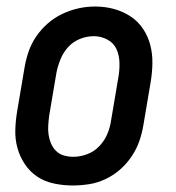

<svg xmlns="http://www.w3.org/2000/svg" viewBox="-20 -561 540 589"><path d="M203 8Q174 8 145.5 2Q117 -4 94.5 -19Q72 -34 56.5 -57Q41 -80 33.5 -107Q26 -134 27 -163.5Q28 -193 33 -222L55 -352Q59 -377 67.5 -402Q76 -427 91 -449Q106 -471 126.5 -489Q147 -507 171.5 -518.5Q196 -530 221 -535.5Q246 -541 272 -541Q302 -541 329.5 -533.5Q357 -526 380 -511Q403 -496 418.5 -473Q434 -450 441 -423Q448 -396 447.5 -366.5Q447 -337 442 -308L420 -178Q416 -153 407.5 -128.5Q399 -104 384 -81.5Q369 -59 348.5 -41Q328 -23 303.5 -11.5Q279 0 253.5 4Q228 8 203 8ZM205 -80Q226 -80 247.5 -88Q269 -96 285 -113Q301 -130 309.5 -150.5Q318 -171 321 -193L343 -323Q347 -345 346.5 -368Q346 -391 337.5 -410Q329 -429 309.5 -439.5Q290 -450 268 -450Q246 -450 225 -441.5Q204 -433 189 -416.5Q174 -400 165.5 -379Q157 -358 153 -337L131 -207Q129 -192 128 -177Q127 -162 129 -148Q131 -134 136.5 -121Q142 -108 152 -98Q162 -88 176 -84Q190 -80 205 -80Z"/></svg>

Font: iosevka_custom_sans_ss08 SmBd
Style: Italic
Weight: 600
Italic angle: -10°
Designer: Belleve Invis
Foundry: Belleve Invis
Version: Version 10.3.0; ttfautohint (v1.8.3)